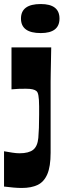

<svg xmlns="http://www.w3.org/2000/svg" viewBox="-36 -735 315 952"><path d="M166 -571Q68 -571 68 -643Q68 -715 166 -715Q259 -715 259 -643Q259 -571 166 -571ZM-16 15Q7 19 26 22Q45 25 61 25Q84 25 101 20.5Q118 16 128 8Q150 -9 154 -51Q158 -93 158 -166Q158 -190 158 -208Q158 -226 157 -239Q156 -252 154.5 -261Q153 -270 150.5 -275.5Q148 -281 144 -284Q138 -289 126 -292Q114 -295 92 -295Q72 -295 56 -294.5Q40 -294 21 -292V-500H218Q217 -453 216.5 -422Q216 -391 215.5 -370Q215 -349 215 -330.5Q215 -312 215 -290Q215 -268 215 -236Q215 -209 215 -179.5Q215 -150 215 -118Q215 -86 215 -51Q215 -16 215 22Q215 91 198.5 129Q182 167 150.5 182Q119 197 72 197Q53 197 30.5 195Q8 193 -16 190Z"/></svg>

Font: Ojuju ExtraBold
Style: Regular
Weight: 800
Designer: Chisaokwu Joboson, Mirko Velimirovic
Foundry: Udi Foundry
Version: Version 1.000